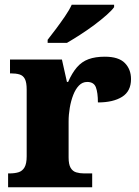

<svg xmlns="http://www.w3.org/2000/svg" viewBox="-20 -786 585 806"><path d="M14 0V-58H19Q42 -58 58 -63Q74 -68 83 -83.5Q92 -99 92 -130V-410Q92 -440 84.5 -454.5Q77 -469 62 -473.5Q47 -478 25 -478H22V-536H240L261 -442H266Q282 -479 302.5 -503Q323 -527 351.5 -537.5Q380 -548 420 -548Q478 -548 504 -521.5Q530 -495 530 -454Q530 -403 492.5 -379.5Q455 -356 391 -356Q391 -397 382.5 -419.5Q374 -442 346 -442Q326 -442 311.5 -427Q297 -412 287.5 -387.5Q278 -363 273 -334Q268 -305 268 -276V-125Q268 -96 276.5 -81.5Q285 -67 300 -62.5Q315 -58 333 -58H367V0ZM180 -619Q195 -638 214.5 -664Q234 -690 252.5 -717Q271 -744 281 -766H459V-756Q450 -743 427.5 -723Q405 -703 375.5 -681Q346 -659 315.5 -639.5Q285 -620 261 -606H180Z"/></svg>

Font: Noto Rashi Hebrew ExtraBold
Style: Regular
Weight: 800
Version: Version 1.006